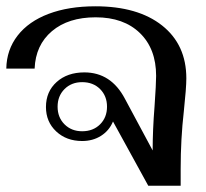

<svg xmlns="http://www.w3.org/2000/svg" viewBox="-20 -590 656 610"><path d="M572 -341Q572 -311 564 -236Q554 -149 554 -53V0H451L339 -204Q327 -175 301 -158.5Q275 -142 241 -142Q191 -142 158.5 -172.5Q126 -203 126 -250Q126 -299 160 -329.5Q194 -360 248 -360Q333 -360 377 -276L465 -112Q465 -177 471 -252Q476 -324 476 -349Q476 -435 424.5 -485Q373 -535 284 -535Q197 -535 145 -491Q93 -447 90 -372H0Q1 -432 36 -477Q71 -522 134.5 -546Q198 -570 283 -570Q418 -570 495 -509Q572 -448 572 -341ZM320 -251Q320 -285 298 -307Q276 -329 241 -329Q207 -329 185 -307Q163 -285 163 -251Q163 -217 185 -195Q207 -173 241 -173Q276 -173 298 -195Q320 -217 320 -251Z"/></svg>

Font: Fahkwang
Style: Regular
Weight: 400
Version: Version 1.000; ttfautohint (v1.6)